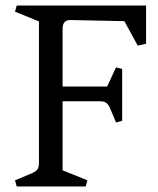

<svg xmlns="http://www.w3.org/2000/svg" viewBox="-20 -670 567 690"><path d="M205 -306V-58L294 -22L288 0H40L34 -22L89 -45Q107 -52 113.5 -60Q120 -68 120 -83V-593L34 -628L40 -650H505V-513L475 -506L427 -594L232 -598Q205 -598 205 -567V-359H365L397 -428L419 -422V-236L397 -230L378 -275Q371 -293 363 -299.5Q355 -306 340 -306Z"/></svg>

Font: Fenix
Style: Regular
Weight: 400
Designer: Fernando Diaz
Foundry: Fernando Diaz
Version: 004.301